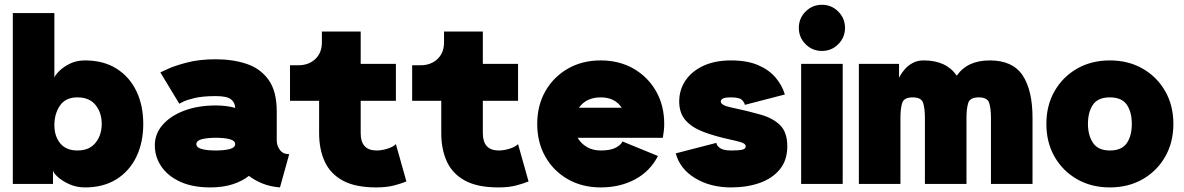

<svg xmlns="http://www.w3.org/2000/svg" viewBox="-20 -778 5007 812"><path d="M585.9 -253.9Q585.9 -175.8 556.9 -115.2Q527.8 -54.7 472.7 -20Q417.5 14.6 339.4 14.6Q302.7 14.6 272 0.5Q241.2 -13.7 222.7 -31.2Q204.1 -48.8 204.1 -58.6V0H34.2V-722.7H210V-449.2Q212.4 -459 229.2 -476.3Q246.1 -493.7 274.4 -508.1Q302.7 -522.5 339.4 -522.5Q417.5 -522.5 472.7 -487.8Q527.8 -453.1 556.9 -392.6Q585.9 -332 585.9 -253.9ZM210 -249Q210 -201.7 234.9 -171.6Q259.8 -141.6 307.6 -141.6Q357.9 -141.6 384 -174.1Q410.2 -206.5 410.2 -253.9Q410.2 -301.8 384 -334Q357.9 -366.2 307.6 -366.2Q257.3 -366.2 233.6 -331.5Q210 -296.9 210 -249Z M869.1 14.6Q794.4 14.6 741.9 -9.5Q689.5 -33.7 662.1 -74.2Q634.8 -114.7 634.8 -163.6Q634.8 -212.4 668.2 -250.5Q701.7 -288.6 759.8 -310.3Q817.9 -332 892.6 -332Q937.5 -332 974.6 -321.8Q974.1 -343.8 957.3 -357.7Q940.4 -371.6 892.6 -371.6Q837.4 -371.6 803.5 -363.5Q769.5 -355.5 753.9 -347.4Q738.3 -339.4 738.3 -339.4L658.2 -471.7Q658.2 -471.7 687.7 -485.6Q717.3 -499.5 770 -513.4Q822.8 -527.3 892.6 -527.3Q964.8 -527.3 1023.2 -507.8Q1081.5 -488.3 1116 -440.2Q1150.4 -392.1 1150.4 -306.6V-184.1Q1150.4 -162.1 1163.6 -144Q1176.8 -126 1203.1 -126L1164.1 14.6Q1121.6 11.2 1088.9 -2.4Q1056.2 -16.1 1032.7 -34.2Q1004.4 -11.7 963.4 1.5Q922.4 14.6 869.1 14.6ZM974.6 -168.5Q974.6 -183.1 951.9 -189.2Q929.2 -195.3 892.6 -195.3Q856 -195.3 833.3 -189.2Q810.5 -183.1 810.5 -168.5Q810.5 -153.8 833.3 -147.7Q856 -141.6 892.6 -141.6Q929.2 -141.6 951.9 -147.7Q974.6 -153.8 974.6 -168.5Z M1241.7 -502Q1285.6 -502 1313.5 -528.3Q1341.3 -554.7 1341.3 -598.6V-644.5H1505.4V-507.8H1654.3V-351.6H1505.4V-214.8Q1505.4 -141.6 1572.8 -141.6Q1594.7 -141.6 1618.7 -149.2Q1642.6 -156.7 1654.3 -168.5L1698.7 -10.7Q1678.2 -2 1646.7 6.3Q1615.2 14.6 1570.8 14.6Q1482.9 14.6 1429.9 -14.2Q1377 -43 1353.3 -94.7Q1329.6 -146.5 1329.6 -214.8V-351.6H1206.5V-502Z M1758.3 -502Q1802.2 -502 1830.1 -528.3Q1857.9 -554.7 1857.9 -598.6V-644.5H2022V-507.8H2170.9V-351.6H2022V-214.8Q2022 -141.6 2089.4 -141.6Q2111.3 -141.6 2135.3 -149.2Q2159.2 -156.7 2170.9 -168.5L2215.3 -10.7Q2194.8 -2 2163.3 6.3Q2131.8 14.6 2087.4 14.6Q1999.5 14.6 1946.5 -14.2Q1893.6 -43 1869.9 -94.7Q1846.2 -146.5 1846.2 -214.8V-351.6H1723.1V-502Z M2612.8 -179.7 2762.7 -118.2Q2729 -53.2 2665.5 -19.3Q2602.1 14.6 2520.5 14.6Q2442.4 14.6 2381.6 -20Q2320.8 -54.7 2286.4 -115.2Q2252 -175.8 2252 -253.9Q2252 -332 2286.6 -392.6Q2321.3 -453.1 2381.8 -487.8Q2442.4 -522.5 2520.5 -522.5Q2598.6 -522.5 2659.2 -487.8Q2719.7 -453.1 2754.4 -392.6Q2789.1 -332 2789.1 -253.9Q2789.1 -238.8 2787.4 -224.1Q2785.6 -209.5 2783.2 -195.3H2422.9Q2437 -170.9 2462.2 -156.2Q2487.3 -141.6 2520.5 -141.6Q2562.5 -141.6 2584.5 -153.6Q2606.4 -165.5 2612.8 -179.7ZM2520.5 -366.2Q2459.5 -366.2 2428.2 -322.3H2609.4Q2580.6 -366.2 2520.5 -366.2Z M3071.8 -522.5Q3140.1 -522.5 3186.5 -502.4Q3232.9 -482.4 3260.5 -449.5Q3288.1 -416.5 3299.3 -378.4L3129.9 -334.5Q3129.9 -341.8 3119.1 -354Q3108.4 -366.2 3071.8 -366.2Q3046.4 -366.2 3037.4 -361.3Q3028.3 -356.4 3028.3 -349.1Q3028.3 -332.5 3071.8 -323.7Q3143.6 -308.6 3197 -293.2Q3250.5 -277.8 3280 -247.8Q3309.6 -217.8 3309.6 -159.2Q3309.6 -100.6 3278.1 -62Q3246.6 -23.4 3192.9 -4.4Q3139.2 14.6 3071.8 14.6Q2984.4 14.6 2919.9 -24.4Q2855.5 -63.5 2837.9 -129.4L3009.8 -173.8Q3009.8 -163.1 3024.4 -152.3Q3039.1 -141.6 3071.8 -141.6Q3105 -141.6 3119.4 -145Q3133.8 -148.4 3133.8 -159.2Q3133.8 -170.4 3113.5 -176.5Q3093.3 -182.6 3071.8 -187Q3003.4 -201.7 2954.3 -220.5Q2905.3 -239.3 2878.9 -269.8Q2852.5 -300.3 2852.5 -349.1Q2852.5 -397.9 2878.9 -437.3Q2905.3 -476.6 2954.3 -499.5Q3003.4 -522.5 3071.8 -522.5Z M3368.2 0V-507.8H3543.9V0ZM3358.4 -660.2Q3358.4 -700.7 3387 -729.2Q3415.5 -757.8 3456.1 -757.8Q3496.6 -757.8 3525.1 -729.2Q3553.7 -700.7 3553.7 -660.2Q3553.7 -619.6 3525.1 -591.1Q3496.6 -562.5 3456.1 -562.5Q3415.5 -562.5 3387 -591.1Q3358.4 -619.6 3358.4 -660.2Z M3891.6 0V-279.3Q3891.6 -319.8 3884 -343Q3876.5 -366.2 3839.8 -366.2Q3803.2 -366.2 3795.7 -343Q3788.1 -319.8 3788.1 -279.3V0H3612.3V-507.8H3782.2V-449.2Q3782.2 -449.2 3788.3 -460.2Q3794.4 -471.2 3807.1 -485.8Q3819.8 -500.5 3839.6 -511.5Q3859.4 -522.5 3886.7 -522.5Q3981.9 -522.5 4026.4 -458Q4070.8 -522.5 4166 -522.5Q4262.7 -522.5 4304.7 -459.5Q4346.7 -396.5 4346.7 -279.3V0H4170.9V-279.3Q4170.9 -319.8 4163.3 -343Q4155.8 -366.2 4119.1 -366.2Q4082.5 -366.2 4075 -343Q4067.4 -319.8 4067.4 -279.3V0Z M4405.3 -253.9Q4405.3 -332 4439.9 -392.6Q4474.6 -453.1 4535.2 -487.8Q4595.7 -522.5 4673.8 -522.5Q4752 -522.5 4812.5 -487.8Q4873 -453.1 4907.7 -392.6Q4942.4 -332 4942.4 -253.9Q4942.4 -175.8 4907.7 -115.2Q4873 -54.7 4812.5 -20Q4752 14.6 4673.8 14.6Q4595.7 14.6 4535.2 -20Q4474.6 -54.7 4439.9 -115.2Q4405.3 -175.8 4405.3 -253.9ZM4581.1 -253.9Q4581.1 -206.5 4602.3 -174.1Q4623.5 -141.6 4673.8 -141.6Q4724.1 -141.6 4745.4 -172.6Q4766.6 -203.6 4766.6 -253.9Q4766.6 -304.2 4745.4 -335.2Q4724.1 -366.2 4673.8 -366.2Q4623.5 -366.2 4602.3 -335.2Q4581.1 -304.2 4581.1 -253.9Z"/></svg>

Font: Giphurs Black
Style: Regular
Weight: 900
Version: Version 0.920; ttfautohint (v1.8.4.7-5d5b)